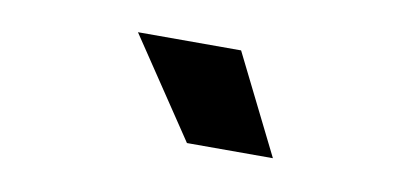

<svg xmlns="http://www.w3.org/2000/svg" viewBox="-33 -867 717 330"><g transform="rotate(10 325.0 -702.5)"><path d="M453 -616H303L187 -789H367Z"/></g></svg>

Font: Azeret Mono ExtraBold
Style: Regular
Weight: 800
Designer: Martin Vácha
Foundry: Displaay
Version: Version 1.002